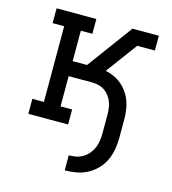

<svg xmlns="http://www.w3.org/2000/svg" viewBox="-109 -610 819 914"><g transform="rotate(15 300.0 -152.5)"><path d="M294 215V141Q312 141 330 137.5Q348 134 363.5 124.5Q379 115 391 100.5Q403 86 410 69.5Q417 53 419.5 35Q422 17 422 -2V-92Q422 -108 420 -124.5Q418 -141 412 -156.5Q406 -172 396 -185Q386 -198 372 -207Q358 -216 342 -219.5Q326 -223 309 -223H196V-74H253V0H57V-74H114V-447H57V-520H253V-447H196V-297H267L431 -520H561V-447H474L360 -293Q382 -289 402.5 -279.5Q423 -270 440.5 -255Q458 -240 471 -221Q484 -202 491.5 -181Q499 -160 502 -137.5Q505 -115 505 -92V-2Q505 27 500 55.5Q495 84 483 110Q471 136 450.5 157Q430 178 404.5 191.5Q379 205 350.5 210Q322 215 294 215Z"/></g></svg>

Font: Iosevka Etoile
Style: Regular
Weight: 400
Designer: Belleve Invis
Foundry: Belleve Invis
Version: Version 33.2.4